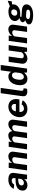

<svg xmlns="http://www.w3.org/2000/svg" viewBox="2206 -2988 953 5404"><g transform="rotate(-90 2682.0 -285.5)"><path d="M172 10C242 10 303 -20 341 -80V0H467L517 -363C530 -462 482 -526 323 -526C203 -526 111 -468 70 -376L188 -362C221 -414 263 -432 303 -432C354 -432 378 -403 372 -354L369 -326L308 -323C126 -319 37 -261 22 -149C7 -47 74 10 172 10ZM236 -89C191 -89 158 -116 166 -163C175 -229 241 -244 308 -248L357 -250L347 -172C340 -129 286 -89 236 -89Z M589 0H739L788 -358C814 -396 854 -417 894 -417C938 -417 966 -391 960 -349L912 0H1062L1114 -372C1127 -466 1076 -526 983 -526C912 -526 853 -490 796 -422L809 -516H660Z M1180 0H1330L1379 -357C1404 -395 1442 -417 1481 -417C1523 -417 1551 -391 1545 -348L1497 0H1647L1692 -331C1694 -341 1696 -348 1701 -361C1715 -391 1758 -417 1798 -417C1839 -417 1867 -391 1862 -348L1813 0H1964L2014 -369C2028 -468 1976 -526 1890 -526C1835 -526 1771 -508 1695 -415C1688 -479 1651 -527 1571 -527C1515 -527 1445 -505 1386 -422L1399 -516H1251Z M2236 -215H2585L2592 -256C2614 -411 2541 -526 2383 -526C2227 -526 2112 -406 2090 -252C2068 -92 2165 10 2318 10C2422 10 2511 -37 2562 -126L2449 -155C2423 -114 2381 -88 2330 -88C2261 -88 2224 -138 2236 -215ZM2250 -315C2258 -379 2298 -435 2371 -435C2440 -435 2467 -384 2458 -315Z M2825 8C2845 8 2867 2 2887 -5L2901 -98L2878 -99C2834 -104 2824 -129 2830 -166L2910 -742H2762L2679 -148C2669 -73 2670 8 2825 8Z M3169 10C3255 10 3312 -45 3338 -85L3345 0H3454L3556 -742H3406L3364 -445C3337 -509 3285 -526 3232 -526C3102 -526 3014 -422 2991 -258C2968 -90 3033 10 3169 10ZM3222 -91C3163 -91 3126 -135 3144 -261C3161 -383 3209 -424 3268 -424C3315 -424 3345 -398 3347 -321L3333 -218C3323 -139 3278 -91 3222 -91Z M3738 10C3793 10 3866 -20 3923 -85L3929 0H4042L4116 -517H3964L3914 -156C3888 -117 3858 -92 3811 -92C3761 -92 3739 -122 3745 -166L3794 -517H3643L3592 -148C3579 -50 3649 9 3738 10Z M4163 0H4313L4362 -358C4388 -396 4428 -417 4468 -417C4512 -417 4540 -391 4534 -349L4486 0H4636L4688 -372C4701 -466 4650 -526 4557 -526C4486 -526 4427 -490 4370 -422L4383 -516H4234Z M4962 171C5142 171 5246 102 5260 3C5271 -76 5221 -136 5092 -145C5048 -148 5008 -150 4988 -152C4930 -155 4902 -157 4903 -174C4905 -184 4917 -192 4951 -194C4965 -193 4991 -192 5004 -192C5158 -192 5248 -276 5260 -363C5262 -378 5260 -392 5259 -400C5255 -413 5259 -419 5278 -422C5300 -425 5322 -427 5347 -431L5364 -545C5328 -532 5278 -512 5237 -496C5227 -493 5204 -483 5201 -486C5168 -508 5130 -524 5060 -524C4924 -524 4808 -467 4794 -362C4785 -305 4810 -247 4877 -213C4803 -201 4765 -166 4759 -129C4755 -96 4776 -73 4805 -57C4813 -53 4813 -49 4804 -46C4748 -27 4706 0 4699 45C4689 118 4776 171 4962 171ZM5020 -275C4966 -275 4937 -308 4943 -358C4951 -409 4990 -446 5043 -446C5098 -446 5126 -409 5118 -358C5111 -308 5074 -275 5020 -275ZM4998 87C4893 87 4843 71 4849 27C4853 -3 4885 -32 4933 -29L5044 -22C5095 -18 5117 1 5112 32C5108 68 5079 87 4998 87Z"/></g></svg>

Font: United Sans
Style: Bold Italic
Weight: 700
Italic angle: -8°
Designer: Pablo Impallari, Rodrigo Fuenzalida (Modified by Dan O. Williams)
Version: Version 1.000;PS 001.000;hotconv 1.0.88;makeotf.lib2.5.64775